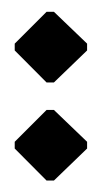

<svg xmlns="http://www.w3.org/2000/svg" viewBox="-20 -304 176 330"><path d="M60 6.3H72.7L129.7 -48.7V-60.3L72.7 -115H60L5.3 -60.3V-48.7ZM60 -162.3H72.7L129.7 -217.3V-229L72.7 -283.7H60L5.3 -229V-217.3Z"/></svg>

Font: Jomhuria
Style: Regular
Weight: 400
Designer: Arabic design by Kourosh Beigpour, Latin design by Eben Sorkin, engineering by Lasse Fister and Khaled Hosney
Version: Version 1.0000